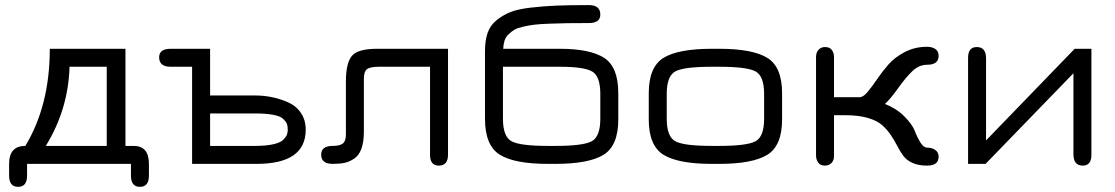

<svg xmlns="http://www.w3.org/2000/svg" viewBox="-20 -641 4363 751"><path d="M85.9 45.9V0H492.2V45.9C492.2 75.2 503.9 89.8 527.3 89.8C550.8 89.8 562.5 75.2 562.5 45.9V0C562.5 -46.9 542.6 -70.3 502.9 -70.3H470.7V-450.2H174.8C174.8 -302.4 142.9 -175.8 79.1 -70.3C36.8 -70.3 15.6 -46.9 15.6 0V45.9C15.6 75.2 27.3 89.8 50.8 89.8C74.2 89.8 85.9 75.2 85.9 45.9ZM252 -379.9H397.5V-70.3H159.2C217.8 -165.4 248.7 -268.6 252 -379.9Z M976.6 -70.3H801.8V-197.3H976.6C1005.9 -197.3 1029.9 -195.5 1048.8 -191.9C1067.7 -188.3 1080.9 -182.8 1088.4 -175.3C1095.9 -167.8 1100.6 -161.3 1102.5 -155.8C1104.5 -150.2 1105.5 -142.9 1105.5 -133.8C1105.5 -126.6 1104.5 -120.3 1102.5 -114.7C1100.6 -109.2 1095.9 -102.5 1088.4 -94.7C1080.9 -86.9 1067.7 -80.9 1048.8 -76.7C1029.9 -72.4 1005.9 -70.3 976.6 -70.3ZM731.4 0H983.4C1111.7 0 1175.8 -44.6 1175.8 -133.8C1175.8 -159.2 1169.4 -181.2 1156.7 -199.7C1144 -218.3 1127.1 -232.1 1106 -241.2C1084.8 -250.3 1063.6 -257 1042.5 -261.2C1021.3 -265.5 999.3 -267.6 976.6 -267.6H801.8V-450.2H647.5C617.5 -450.2 602.5 -439.1 602.5 -417C602.5 -392.3 617.5 -379.9 647.5 -379.9H731.4Z M1732.4 -36.1V-450.2H1455.1C1404.3 -450.2 1371.3 -440.8 1356 -421.9C1340.7 -403 1333 -370.1 1333 -323.2V-115.2C1333 -97.7 1328.9 -85.8 1320.8 -79.6C1312.7 -73.4 1299.5 -70.3 1281.2 -70.3C1251.3 -70.3 1236.3 -58.9 1236.3 -36.1C1236.3 -12 1251.3 0 1281.2 0C1299.5 0 1314.8 -1.3 1327.1 -3.9C1339.5 -6.5 1352.1 -11.9 1364.7 -20C1377.4 -28.2 1387 -41.2 1393.6 -59.1C1400.1 -77 1403.3 -99.6 1403.3 -127V-334C1403.3 -351.6 1407.2 -363.6 1415 -370.1C1422.9 -376.6 1438.8 -379.9 1462.9 -379.9H1662.1V-35.2C1662.1 -7.2 1673.5 6.8 1696.3 6.8C1720.4 6.8 1732.4 -7.5 1732.4 -36.1Z M2169.9 -379.9C2233.1 -379.9 2275.2 -373.7 2296.4 -361.3C2317.5 -349 2328.1 -319.7 2328.1 -273.4V-176.8C2328.1 -129.9 2316.9 -100.4 2294.4 -88.4C2272 -76.3 2224.6 -70.3 2152.3 -70.3H2123C2050.8 -70.3 2003.4 -76.3 1981 -88.4C1958.5 -100.4 1947.3 -129.9 1947.3 -176.8V-379.9ZM1948.2 -450.2C1948.9 -462.6 1950.7 -473.3 1953.6 -482.4C1956.5 -491.5 1961.8 -499.7 1969.2 -506.8C1976.7 -514 1984.2 -519.9 1991.7 -524.4C1999.2 -529 2010.7 -533 2026.4 -536.6C2042 -540.2 2056.6 -542.8 2070.3 -544.4C2084 -546.1 2103.4 -547.4 2128.4 -548.3C2153.5 -549.3 2176.6 -550 2197.8 -550.3C2218.9 -550.6 2247.4 -550.8 2283.2 -550.8C2313.2 -550.8 2328.1 -561.8 2328.1 -584C2328.1 -608.7 2313.2 -621.1 2283.2 -621.1C2231.8 -621.1 2189.8 -620.4 2157.2 -619.1C2124.7 -617.8 2091.3 -615.2 2057.1 -611.3C2022.9 -607.4 1996.1 -601.6 1976.6 -593.8C1957 -585.9 1939 -575.4 1922.4 -562C1905.8 -548.7 1894 -532.1 1887.2 -512.2C1880.4 -492.4 1877 -468.4 1877 -440.4V-176.8C1877 -107.1 1896.2 -60.2 1934.6 -36.1C1973 -12 2035.8 0 2123 0H2152.3C2239.6 0 2302.4 -11.9 2340.8 -35.6C2379.2 -59.4 2398.4 -105.5 2398.4 -173.8V-276.4C2398.4 -344.7 2380 -390.8 2343.3 -414.6C2306.5 -438.3 2248.7 -450.2 2169.9 -450.2Z M2793 0C2880.2 0 2943 -11.9 2981.4 -35.6C3019.9 -59.4 3039.1 -105.5 3039.1 -173.8V-276.4C3039.1 -344.7 3019.9 -390.8 2981.4 -414.6C2943 -438.3 2880.2 -450.2 2793 -450.2H2764.6C2676.8 -450.2 2613.6 -438.3 2575.2 -414.6C2536.8 -390.8 2517.6 -344.7 2517.6 -276.4V-173.8C2517.6 -105.5 2536.8 -59.4 2575.2 -35.6C2613.6 -11.9 2676.8 0 2764.6 0ZM2764.6 -70.3C2691.7 -70.3 2644 -76.3 2621.6 -88.4C2599.1 -100.4 2587.9 -129.9 2587.9 -176.8V-273.4C2587.9 -320.3 2599.1 -349.8 2621.6 -361.8C2644 -373.9 2691.7 -379.9 2764.6 -379.9H2793C2865.2 -379.9 2912.6 -373.9 2935.1 -361.8C2957.5 -349.8 2968.8 -320.3 2968.8 -273.4V-176.8C2968.8 -129.9 2957.5 -100.4 2935.1 -88.4C2912.6 -76.3 2865.2 -70.3 2793 -70.3Z M3242.2 -260.7V-418C3242.2 -428.4 3239.4 -437.5 3233.9 -445.3C3228.4 -453.1 3219.4 -457 3207 -457C3196.6 -457 3188.2 -453.5 3181.6 -446.3C3175.1 -439.1 3171.9 -429.7 3171.9 -418V-32.2C3171.9 -22.5 3174.6 -13.5 3180.2 -5.4C3185.7 2.8 3194.3 6.8 3206.1 6.8C3217.1 6.8 3225.9 3.4 3232.4 -3.4C3238.9 -10.3 3242.2 -19.5 3242.2 -31.2V-190.4H3287.1C3321 -190.4 3350.1 -186.8 3374.5 -179.7C3398.9 -172.5 3417.6 -163.1 3430.7 -151.4C3443.7 -139.6 3454.9 -126.8 3464.4 -112.8C3473.8 -98.8 3482.1 -84.8 3489.3 -70.8C3496.4 -56.8 3504.2 -43.9 3512.7 -32.2C3521.2 -20.5 3533.2 -11.1 3548.8 -3.9C3564.5 3.3 3583.7 6.8 3606.4 6.8C3636.4 6.8 3651.4 -4.9 3651.4 -28.3C3651.4 -39.4 3647.1 -48 3638.7 -54.2C3630.2 -60.4 3619.5 -63.5 3606.4 -63.5C3597.3 -63.5 3588.7 -70 3580.6 -83C3572.4 -96 3564.9 -111.3 3558.1 -128.9C3551.3 -146.5 3537.6 -165.5 3517.1 -186C3496.6 -206.5 3471.4 -222.7 3441.4 -234.4C3455.7 -247.4 3473 -268.1 3493.2 -296.4C3513.3 -324.7 3532.1 -347 3549.3 -363.3C3566.6 -379.6 3585.6 -387.7 3606.4 -387.7C3636.4 -387.7 3651.4 -399.4 3651.4 -422.9C3651.4 -434.6 3647.1 -443.4 3638.7 -449.2C3630.2 -455.1 3619.5 -458 3606.4 -458C3574.5 -458 3545.4 -451.2 3519 -437.5C3492.7 -423.8 3471.2 -407.4 3454.6 -388.2C3438 -369 3423.2 -349.8 3410.2 -330.6C3397.1 -311.4 3384.9 -294.9 3373.5 -281.2C3362.1 -267.6 3351.6 -260.7 3341.8 -260.7Z M4249 -450.2H4183.6L3836.9 -91.8V-412.1C3836.9 -442.1 3824.9 -457 3800.8 -457C3778 -457 3766.6 -443 3766.6 -415V0H3835L4178.7 -354.5V-38.1C4178.7 -8.1 4190.8 6.8 4214.8 6.8C4237.6 6.8 4249 -7.2 4249 -35.2Z"/></svg>

Font: Jura
Style: DemiBold
Weight: 600
Version: Version 2.5.1